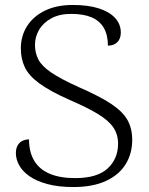

<svg xmlns="http://www.w3.org/2000/svg" viewBox="-20 -744 601 774"><path d="M276 10Q215 10 171 -2Q127 -14 99 -33.5Q71 -53 57.5 -77.5Q44 -102 44 -127Q44 -145 51 -157.5Q58 -170 70 -176Q82 -182 97 -182Q97 -131 118 -96Q139 -61 180.5 -43.5Q222 -26 283 -26Q372 -26 414 -65Q456 -104 456 -165Q456 -202 437 -230Q418 -258 375.5 -284Q333 -310 261 -341Q182 -376 139 -407.5Q96 -439 80 -473Q64 -507 64 -549Q64 -599 89 -638.5Q114 -678 161 -701Q208 -724 273 -724Q336 -724 379 -710Q422 -696 444.5 -671Q467 -646 467 -613Q467 -588 453 -574Q439 -560 415 -560Q415 -603 398.5 -631.5Q382 -660 349.5 -674Q317 -688 267 -688Q220 -688 187.5 -670.5Q155 -653 138 -624.5Q121 -596 121 -563Q121 -531 134.5 -504.5Q148 -478 186 -452Q224 -426 297 -393Q382 -356 428.5 -325Q475 -294 494 -260Q513 -226 513 -180Q513 -125 486.5 -82Q460 -39 407 -14.5Q354 10 276 10Z"/></svg>

Font: Noto Serif Armenian Light
Style: Regular
Weight: 300
Version: Version 2.007